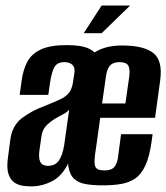

<svg xmlns="http://www.w3.org/2000/svg" viewBox="-20 -668 601 694"><path d="M93.5 5.7Q81.2 5.7 64.7 3.8Q48.2 1.8 33.5 -7.2Q18.9 -16.1 11.2 -37.2Q3.5 -58.4 8.5 -96.6L17.3 -163Q23.6 -213.4 58.6 -240.5Q93.6 -267.6 144 -286.1Q177.8 -299.6 198.6 -309.5Q219.5 -319.3 230 -333.4Q240.5 -347.5 243.9 -371.7L248.6 -402.4Q250.9 -417.7 246.7 -426.4Q242.5 -435.1 233.6 -439.2Q224.7 -443.4 212.6 -443.4Q187 -443.4 176.8 -425.6Q166.5 -407.9 160.6 -367.1L154.6 -325.1H51.1L58.5 -378Q63.5 -415 78 -443.5Q92.5 -472 126.3 -488.5Q160.1 -505 221.8 -505Q276.2 -505 303.3 -491.2Q330.5 -477.4 338 -452Q345.6 -426.6 340.3 -391.4L288.2 -18.5L228 -80.5Q204.7 -31.5 168 -12.9Q131.3 5.7 93.5 5.7ZM153 -68.5Q179.9 -68.5 193.1 -88.1Q206.4 -107.7 212.3 -145.4L230.1 -271.9Q222.3 -262.1 206.9 -254.3Q191.5 -246.5 175.5 -236.7Q156.1 -224 144.7 -211Q133.2 -197.9 129.9 -175.4L122.5 -124.2Q119.9 -103.1 122.9 -90.7Q125.9 -78.2 134 -73.3Q142.1 -68.5 153 -68.5ZM350.1 2Q315.5 2 289.4 -2.7Q263.3 -7.3 247.5 -22Q231.8 -36.7 226.9 -67.7Q222 -98.7 229 -151.7L260.6 -376.8Q269.2 -435.3 309.6 -469.5Q350 -503.6 421.5 -503.6Q499.4 -503.6 534.1 -476.4Q568.9 -449.2 558.9 -376.8L540.5 -242.2H342.3L323 -104.7Q320.7 -84.5 322.6 -72.7Q324.6 -60.9 333.2 -56.5Q341.8 -52.1 357.6 -52.1Q373.4 -52.1 383.3 -56.8Q393.2 -61.5 399.2 -73.8Q405.3 -86 407.5 -106.9L417.6 -182.9H531.6L527.7 -154.6Q520 -101.3 505.5 -69.8Q491.1 -38.3 469.1 -23.1Q447.1 -8 417.7 -3Q388.2 2 350.1 2ZM349 -294H433.3L447 -390.1Q450.9 -418.9 443.5 -431.1Q436.2 -443.4 412 -443.4Q388.8 -443.4 377.7 -431.1Q366.6 -418.9 362.7 -390.1ZM282.7 -548.1 347.4 -648H450.3L347.5 -548.1Z"/></svg>

Font: Alumni Sans SC Thin
Style: Italic
Weight: 100
Italic angle: -8°
Designer: Robert E. Leuschke
Foundry: Robert E. Leuschke
Version: Version 1.016